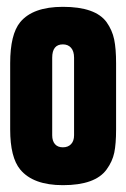

<svg xmlns="http://www.w3.org/2000/svg" viewBox="-20 -542 370 562"><path d="M319.8 -163.1Q319.8 -121.1 314.5 -95.2Q309.1 -69.3 292 -45.9Q258.8 0 164.1 0Q77.1 0 39.1 -45.9Q9.8 -81.5 9.8 -163.1V-356.9Q9.8 -441.4 39.1 -477.1Q76.2 -522 164.1 -522Q259.3 -522 292 -477.1Q308.6 -453.6 314.2 -426.5Q319.8 -399.4 319.8 -356.9ZM132.8 -146Q132.8 -129.4 140.9 -120.1Q148.9 -110.8 164.1 -110.8Q179.2 -110.8 188 -120.1Q196.8 -129.4 196.8 -146V-373Q196.8 -392.1 188 -402.1Q179.2 -412.1 164.1 -412.1Q132.8 -412.1 132.8 -373Z"/></svg>

Font: Quaderni
Style: Regular
Weight: 400
Designer: Romain Laurent, Daphné Lejeune, Alexandre D’Hubert
Foundry: ESAD Valence
Version: Version 1.000;FEAKit 1.0